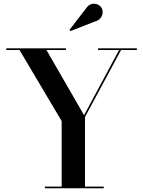

<svg xmlns="http://www.w3.org/2000/svg" viewBox="-20 -1009 768 1029"><path d="M494.5 -896C527 -905 539 -944 523.5 -968.5C509.5 -990.5 467.5 -1001.5 443.5 -967L352.5 -849L357.5 -842.5ZM220.5 -9V0H536V-9H435.5V-382L629 -741H713.5V-750H505.5V-741H618L430.5 -391.5L229 -741H333.5V-750H13.5V-741H84.5L310.5 -360V-9Z"/></svg>

Font: Bodoni* 24pt Medium
Style: Regular
Weight: 500
Version: Version 2.3